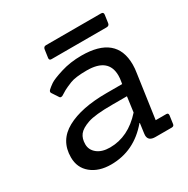

<svg xmlns="http://www.w3.org/2000/svg" viewBox="-146 -753 872 891"><g transform="rotate(-30 290.0 -307.5)"><path d="M529 0H442Q404 0 404 -31Q404 -36 405 -42L412 -93H410Q325 8 201 8Q136 8 95.5 -25Q55 -58 55 -114Q55 -204 133.5 -247Q212 -290 347 -290H431L433 -302Q436 -318 436 -333Q436 -427 320 -427Q259 -427 230.5 -415.5Q202 -404 189.5 -397Q177 -390 170.5 -385.5Q164 -381 163 -381Q152 -377 148 -384L125 -419Q120 -427 129 -435.5Q138 -444 154.5 -455.5Q171 -467 222 -483Q273 -499 333 -499Q519 -499 519 -344Q519 -323 515 -299L482 -67H539Q550 -67 549 -55L543 -12Q542 0 529 0ZM343 -230Q251 -230 212 -216.5Q173 -203 158 -183.5Q143 -164 143 -133.5Q143 -103 168 -83Q193 -63 236 -63Q334 -63 411 -149L422 -230ZM500 -554H205Q192 -554 194 -567L200 -609Q202 -623 215 -623H510Q524 -623 522 -609L516 -567Q514 -554 500 -554Z"/></g></svg>

Font: Sanchez
Style: Italic
Weight: 400
Designer: Daniel Hernández
Foundry: LatinoType
Version: Version 1.001